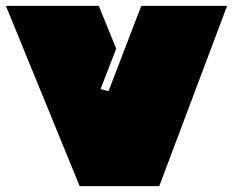

<svg xmlns="http://www.w3.org/2000/svg" viewBox="-20 -586 790 651"><path d="M315 -566 374 -421 321 -284 348 -277 459 -566H750L520 45H250L0 -566Z"/></svg>

Font: ChangwonDangamAsac Bold
Style: Regular
Weight: 700
Designer: Choi Chi-young, Lee Youngbeen, Kim Jungjin, Yoon Jihee, Han Dohee
Foundry: YoonDesign Inc.
Version: Version 1.010;Build 20210623